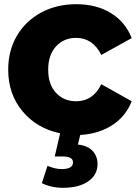

<svg xmlns="http://www.w3.org/2000/svg" viewBox="-20 -631 649 912"><path d="M461.1 -231.1 605.6 -150Q576.7 -76.7 511.7 -35.6Q446.7 5.6 361.1 10L350 55.6Q397.8 61.1 420.6 86.7Q443.3 112.2 443.3 147.8Q443.3 200 398.9 230.6Q354.4 261.1 278.9 261.1Q251.1 261.1 224.4 255Q197.8 248.9 178.9 238.9L205.6 156.7Q242.2 172.2 273.3 172.2Q326.7 172.2 326.7 140Q326.7 112.2 277.8 112.2H240L265.6 2.2Q154.4 -21.1 86.7 -102.8Q18.9 -184.4 18.9 -300Q18.9 -390 60 -460.6Q101.1 -531.1 175 -571.1Q248.9 -611.1 342.2 -611.1Q437.8 -611.1 506.7 -568.9Q575.6 -526.7 605.6 -450L461.1 -370Q421.1 -451.1 341.1 -451.1Q283.3 -451.1 246.1 -410.6Q208.9 -370 208.9 -300Q208.9 -230 246.1 -190Q283.3 -150 341.1 -150Q422.2 -150 461.1 -231.1Z"/></svg>

Font: Paperlogy 9 Black
Style: Regular
Weight: 900
Designer: redesigned by Lee Juim, glyphs from Gmarket Sans & Montserrat
Foundry: PT&
Version: Version 1.001